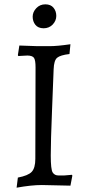

<svg xmlns="http://www.w3.org/2000/svg" viewBox="-20 -849 401 881"><path d="M68.8 -640.1Q134.8 -637.2 151.9 -637.2H207.5Q243.2 -637.2 303.2 -646L298.8 -601.1Q256.8 -596.2 242.2 -584Q227.5 -571.8 226.1 -530.8Q224.6 -489.7 218.8 -344.7Q212.9 -199.7 212.9 -135.3Q212.9 -71.3 221.7 -57.6Q230.5 -43.9 248 -43.9H274.9Q282.2 -43.9 310.1 -46.9L312 -43L303.2 2.9L171.9 0Q124 0 56.2 12.2L62 -34.2Q108.9 -43 125.5 -60.5Q142.1 -78.1 142.1 -120.1L143.1 -540Q143.1 -572.3 136.2 -583Q129.4 -593.8 106 -594.2L79.1 -592.8Q71.3 -591.8 64 -591.8L62 -596.2ZM179.7 -719.2Q154.3 -719.7 142.1 -735.4Q129.9 -751 129.9 -772.5Q129.9 -793.9 146.5 -811.5Q163.1 -829.1 188 -829.1Q212.9 -829.1 225.6 -813.5Q238.3 -797.9 238.3 -775.9Q238.3 -753.9 221.7 -736.3Q205.1 -719.2 179.7 -719.2Z"/></svg>

Font: Alegreya-Regular
Style: Regular
Weight: 400
Designer: Juan Pablo del Peral
Foundry: Juan Pablo del Peral
Version: Version 1.003